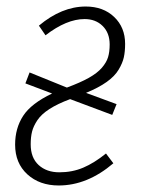

<svg xmlns="http://www.w3.org/2000/svg" viewBox="-20 -552 428 583"><path d="M192.9 -251Q154.8 -236.8 130.1 -220.9Q105.5 -205.1 93.5 -187Q81.5 -168.9 77.4 -152.6Q73.2 -136.2 73.2 -113.8Q73.2 -72.8 97.4 -50.8Q121.6 -28.8 160.2 -28.8Q199.7 -28.8 232.9 -43Q266.1 -57.1 301.8 -85.9L324.2 -56.2Q245.1 11.2 158.2 11.2Q100.1 11.2 63 -22.7Q25.9 -56.6 25.9 -112.8Q25.9 -162.6 50.3 -200.2Q74.7 -237.8 138.2 -268.1L57.1 -298.8L69.8 -332L183.1 -286.1Q224.1 -301.3 249.8 -315.7Q275.4 -330.1 289.3 -346.2Q303.2 -362.3 308.1 -378.4Q313 -394.5 313 -417Q313 -452.1 291.7 -473.1Q270.5 -494.1 236.8 -494.1Q182.1 -494.1 118.2 -444.8L98.1 -474.1Q167.5 -532.2 240.2 -532.2Q293.5 -532.2 326.7 -500.5Q359.9 -468.8 359.9 -418.9Q359.9 -395.5 356 -377.9Q352.1 -360.4 340.3 -340.6Q328.6 -320.8 304 -303.2Q279.3 -285.6 241.2 -270L334 -235.8L320.8 -203.1Z"/></svg>

Font: Fira Sans Compressed ExtraLight
Style: Italic
Weight: 250
Width: 3
Italic angle: -8°
Designer: Carrois Corporate & Edenspiekermann AG
Foundry: Carrois Corporate GbR & Edenspiekermann AG
Version: Version 4.203;PS 004.203;hotconv 1.0.88;makeotf.lib2.5.64775